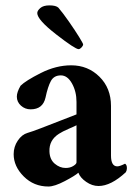

<svg xmlns="http://www.w3.org/2000/svg" viewBox="-20 -679 501 707"><path d="M117.2 -630.9Q117.2 -639.6 128.4 -649.4Q139.6 -659.2 162.1 -659.2Q186.5 -659.2 195.3 -650.4Q211.9 -630.9 234.4 -598.6Q256.8 -566.4 271.5 -542.5Q286.1 -518.6 286.1 -515.6Q286.1 -510.7 280.3 -504.4Q274.4 -498 269.5 -498Q256.8 -498 187 -552.2Q117.2 -606.4 117.2 -630.9ZM221.7 -60.5Q238.3 -60.5 250 -67.9Q261.7 -75.2 261.7 -81.1V-217.8Q258.8 -215.8 233.9 -205.1Q209 -194.3 197.3 -186.5Q160.2 -163.1 162.1 -121.1Q163.1 -91.8 181.6 -76.2Q200.2 -60.5 221.7 -60.5ZM242.2 -438.5Q303.7 -438.5 346.2 -396.5Q388.7 -354.5 388.7 -289.1V-106.4Q388.7 -66.4 412.1 -66.4Q420.9 -66.4 440.4 -76.2Q447.3 -72.3 447.3 -59.6Q447.3 -51.8 443.4 -44.9Q388.7 5.9 342.8 5.9Q319.3 5.9 297.4 -9.3Q275.4 -24.4 268.6 -43Q256.8 -32.2 218.8 -12.2Q180.7 7.8 158.2 7.8Q104.5 7.8 67.4 -29.3Q30.3 -66.4 30.3 -111.3Q30.3 -138.7 45.4 -161.1Q60.5 -183.6 81.1 -189.5Q97.7 -194.3 130.9 -207Q164.1 -219.7 204.1 -235.4Q244.1 -251 261.7 -257.8V-278.3V-303.7Q261.7 -341.8 245.1 -371.6Q228.5 -401.4 204.1 -401.4Q178.7 -401.4 167.5 -380.9Q156.2 -360.4 147.5 -319.3Q137.7 -276.4 92.8 -276.4Q72.3 -276.4 57.1 -290Q42 -303.7 42 -323.2Q42 -339.8 55.7 -363.3Q74.2 -381.8 130.4 -410.2Q186.5 -438.5 242.2 -438.5Z"/></svg>

Font: Crimson
Style: Bold
Weight: 700
Version: Version 0.8 ; ttfautohint (v1.00) -l 8 -r 50 -G 200 -x 14 -D